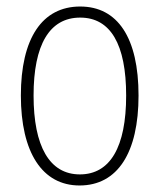

<svg xmlns="http://www.w3.org/2000/svg" viewBox="-20 -559 489 589"><path d="M224 10C341 10 405 -91 405 -266C405 -443 341 -539 226 -539C109 -539 44 -441 44 -266C44 -91 110 10 224 10ZM225 -24C132 -24 83 -110 83 -266C83 -422 132 -505 226 -505C319 -505 367 -423 367 -266C367 -108 318 -24 225 -24Z"/></svg>

Font: Noto Sans Condensed ExtraLight
Style: Regular
Weight: 200
Width: 3
Designer: Monotype Design Team
Foundry: Monotype Imaging Inc.
Version: Version 2.013